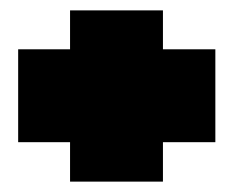

<svg xmlns="http://www.w3.org/2000/svg" viewBox="-20 -491 450 370"><path d="M115 -217H15V-396H115V-471H294V-396H395V-217H294V-141H115Z"/></svg>

Font: Prompt Black
Style: Regular
Weight: 900
Designer: Katatrad Team
Foundry: CadsonDemak
Version: Version 1.001